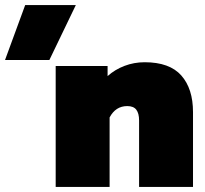

<svg xmlns="http://www.w3.org/2000/svg" viewBox="-55 -742 815 762"><path d="M45 -722H246L141 -504H-35ZM166 -480H372V-440Q401 -466 439 -480.5Q477 -495 519 -495Q618 -495 664.5 -442.5Q711 -390 711 -297V0H497V-264Q497 -292 486 -306.5Q475 -321 450 -321Q404 -321 380 -276V0H166Z"/></svg>

Font: Readiness Black
Style: Regular
Weight: 900
Designer: Katatrad Team
Foundry: CadsonDemak
Version: Version 1.00;April 23, 2019;FontCreator 11.5.0.2425 64-bit; 